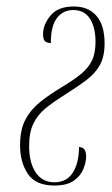

<svg xmlns="http://www.w3.org/2000/svg" viewBox="-20 -563 346 593"><path d="M148 10Q90 10 66 -26Q42 -62 42 -114Q42 -164 59.5 -195.5Q77 -227 106.5 -250Q136 -273 171 -294Q206 -315 229 -333.5Q252 -352 263.5 -375Q275 -398 275 -434Q275 -478 258 -505Q241 -532 206 -532Q175 -532 156 -507.5Q137 -483 137 -430Q128 -430 120.5 -434.5Q113 -439 113 -458Q113 -487 136 -515Q159 -543 208 -543Q253 -543 278 -514Q303 -485 303 -429Q303 -389 289 -363Q275 -337 246.5 -315.5Q218 -294 172 -265Q142 -246 119 -227Q96 -208 83 -181Q70 -154 70 -112Q70 -60 90.5 -30Q111 0 148 0Q186 0 205 -30Q224 -60 224 -109Q238 -108 242 -99.5Q246 -91 246 -80Q246 -62 237.5 -41Q229 -20 208 -5Q187 10 148 10Z"/></svg>

Font: Noto Serif Display ExtraCondensed Thin
Style: Italic
Weight: 100
Width: 2
Italic angle: -12°
Designer: Monotype Design Team
Foundry: Monotype Imaging Inc.
Version: Version 2.009